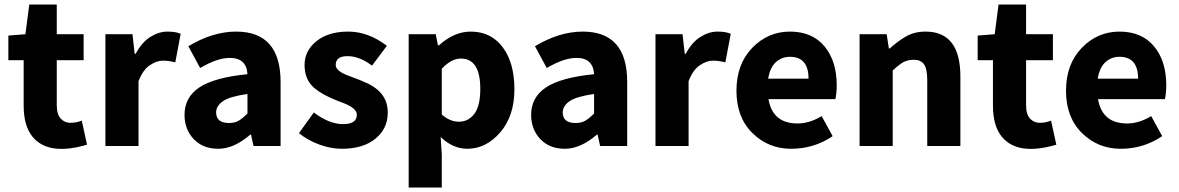

<svg xmlns="http://www.w3.org/2000/svg" viewBox="-20 -648 5232 852"><path d="M85 -180.2V-380.9H17.1V-490.2L92.8 -496.1L109.9 -627.9H231.9V-496.1H351.1V-380.9H231.9V-182.1Q231.9 -140.1 249.5 -121.6Q267.1 -103 292.7 -103Q318.4 -103 342.8 -112.8L366.2 -5.9Q194.8 44.4 124.5 -41Q85 -88.9 85 -180.2Z M594.7 -288.1V0H447.8V-496.1H567.9L577.6 -409.2H582Q608.9 -460 646.7 -483.9Q684.6 -507.8 722.4 -507.8Q760.3 -507.8 781.7 -498L757.8 -371.1Q729.5 -378.9 702.6 -378.9Q675.8 -378.9 645.3 -358.9Q614.7 -338.9 594.7 -288.1Z M939 -148.9Q939.5 -102.1 996.1 -102.1Q1022.5 -102.1 1040.3 -113Q1058.1 -124 1078.1 -144V-231Q999 -219.7 969 -198.7Q939 -177.7 939 -148.9ZM798.8 -138.2Q798.8 -216.3 865 -260.3Q931.2 -304.2 1078.1 -318.8Q1073.7 -391.1 1000 -391.1Q944.3 -391.1 868.2 -346.2L815.9 -442.9Q923.8 -507.8 1027.8 -507.8Q1225.1 -507.8 1225.1 -284.2V0H1105L1093.8 -50.8H1090.8Q1018.1 12.2 949 12.2Q879.9 12.2 839.4 -31Q798.8 -74.2 798.8 -138.2Z M1563.5 -139.2Q1563.5 -168.9 1499.5 -192.4Q1410.2 -225.1 1370.8 -261Q1331.5 -296.9 1331.5 -359.9Q1331.5 -422.9 1384.3 -465.3Q1437 -507.8 1525.4 -507.8Q1613.8 -507.8 1696.8 -444.8L1630.9 -356.9Q1574.7 -398.9 1522.2 -398.9Q1469.7 -398.9 1469.7 -359.9Q1469.7 -332.5 1526.9 -311.8Q1584 -291 1610.8 -278.1Q1637.7 -265.1 1657.2 -248Q1676.8 -231 1688.7 -206.5Q1700.7 -182.1 1700.7 -147.9Q1700.7 -77.6 1646.2 -32.7Q1591.8 12.2 1496.6 12.2Q1447.8 12.2 1396.2 -6.8Q1344.7 -25.9 1306.6 -57.1L1372.6 -148.9Q1440.9 -97.2 1502.2 -97.2Q1563.5 -97.2 1563.5 -139.2Z M2111.3 -253.9Q2111.3 -387.7 2025.4 -388.2Q1982.4 -388.2 1940.4 -342.8V-140.1Q1976.1 -107.9 2016.8 -107.9Q2057.6 -107.9 2084.5 -142.3Q2111.3 -176.8 2111.3 -253.9ZM1940.4 184.1H1793.5V-496.1H1913.6L1923.3 -446.8H1927.7Q1995.6 -507.8 2068.4 -507.8Q2158.7 -507.8 2210.7 -438.5Q2262.7 -369.1 2262.7 -251.5Q2262.7 -133.8 2200 -60.8Q2137.2 12.2 2053.7 12.2Q1989.7 12.2 1935.5 -40L1940.4 39.1Z M2477.1 -148.9Q2477.5 -102.1 2534.2 -102.1Q2560.5 -102.1 2578.4 -113Q2596.2 -124 2616.2 -144V-231Q2537.1 -219.7 2507.1 -198.7Q2477.1 -177.7 2477.1 -148.9ZM2336.9 -138.2Q2336.9 -216.3 2403.1 -260.3Q2469.2 -304.2 2616.2 -318.8Q2611.8 -391.1 2538.1 -391.1Q2482.4 -391.1 2406.2 -346.2L2354 -442.9Q2461.9 -507.8 2565.9 -507.8Q2763.2 -507.8 2763.2 -284.2V0H2643.1L2631.8 -50.8H2628.9Q2556.2 12.2 2487.1 12.2Q2418 12.2 2377.4 -31Q2336.9 -74.2 2336.9 -138.2Z M3035.6 -288.1V0H2888.7V-496.1H3008.8L3018.6 -409.2H3022.9Q3049.8 -460 3087.6 -483.9Q3125.5 -507.8 3163.3 -507.8Q3201.2 -507.8 3222.7 -498L3198.7 -371.1Q3170.4 -378.9 3143.6 -378.9Q3116.7 -378.9 3086.2 -358.9Q3055.7 -338.9 3035.6 -288.1Z M3567.9 -298.8Q3567.9 -396 3484.9 -396Q3449.7 -396 3423.3 -372.6Q3397 -349.1 3388.7 -298.8ZM3674.8 -43.9Q3592.3 12.2 3490.7 12.2Q3389.6 12.2 3318.8 -57.6Q3248 -127.4 3248 -245.1Q3248 -363.3 3317.9 -435.5Q3387.7 -507.8 3485.8 -507.8Q3584 -507.8 3638.7 -442.4Q3692.9 -377 3692.9 -270Q3692.9 -234.4 3687 -208H3390.1Q3408.7 -100.1 3519 -100.1Q3572.3 -100.1 3626 -132.8Z M4087.4 -507.8Q4241.7 -507.8 4241.7 -308.1V0H4094.7V-289.1Q4094.7 -343.3 4080.1 -363Q4065.4 -382.8 4035.6 -382.8Q4005.9 -382.8 3985.6 -370.4Q3965.3 -357.9 3941.4 -335V0H3794.4V-496.1H3914.6L3924.3 -433.1H3928.7Q3960.9 -462.9 3998.8 -485.4Q4036.6 -507.8 4087.4 -507.8Z M4386.2 -180.2V-380.9H4318.4V-490.2L4394 -496.1L4411.1 -627.9H4533.2V-496.1H4652.3V-380.9H4533.2V-182.1Q4533.2 -140.1 4550.8 -121.6Q4568.4 -103 4594 -103Q4619.6 -103 4644 -112.8L4667.5 -5.9Q4496.1 44.4 4425.8 -41Q4386.2 -88.9 4386.2 -180.2Z M5030.3 -298.8Q5030.3 -396 4947.3 -396Q4912.1 -396 4885.7 -372.6Q4859.4 -349.1 4851.1 -298.8ZM5137.2 -43.9Q5054.7 12.2 4953.1 12.2Q4852.1 12.2 4781.2 -57.6Q4710.4 -127.4 4710.4 -245.1Q4710.4 -363.3 4780.3 -435.5Q4850.1 -507.8 4948.2 -507.8Q5046.4 -507.8 5101.1 -442.4Q5155.3 -377 5155.3 -270Q5155.3 -234.4 5149.4 -208H4852.5Q4871.1 -100.1 4981.4 -100.1Q5034.7 -100.1 5088.4 -132.8Z"/></svg>

Font: SourceSansPro-Bold
Style: Bold
Weight: 700
Designer: Paul D. Hunt
Foundry: Adobe Systems Incorporated
Version: Version 1.050;PS Version 1.000;hotconv 1.0.70;makeotf.lib2.5